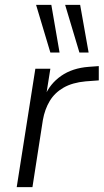

<svg xmlns="http://www.w3.org/2000/svg" viewBox="-20 -773 428 793"><path d="M49 0 126 -489H188L170 -376H165Q186 -427 232.5 -459.5Q279 -492 347 -497L388 -500V-441L334 -437Q279 -432 242.5 -411Q206 -390 185.5 -356Q165 -322 157 -277L114 0ZM308 -556 249 -753H311L346 -556ZM188 -556 129 -753H192L226 -556Z"/></svg>

Font: Nunito Sans 10pt Light
Style: Italic
Weight: 300
Italic angle: -9°
Designer: Vernon Adams
Foundry: Vernon Adams
Version: Version 3.101;gftools[0.9.27]